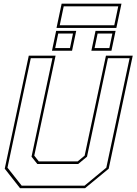

<svg xmlns="http://www.w3.org/2000/svg" viewBox="-20 -994 721 1014"><path d="M86 0 5 -103 132 -700H273.5L161 -172L185 -141.5H390L427 -172L539.5 -700H681L554 -103L429 0ZM94.5 -13.5H426.5L541.5 -108.5L664.5 -686.5H550L439.5 -166.5L393 -128H177L146.5 -166.5L257 -686.5H142.5L19.5 -108.5ZM462.5 -726 484.5 -831H590.5L568.5 -726ZM254.5 -726 276.5 -831H382.5L360.5 -726ZM271.5 -740H349.5L365.5 -817H287.5ZM479.5 -740H557.5L573.5 -817H495.5ZM278.5 -846.5 305.5 -974.5H621.5L594.5 -846.5ZM295.5 -860.5H583.5L604.5 -960.5H316.5Z"/></svg>

Font: Tourney Thin
Style: Italic
Weight: 100
Italic angle: -12°
Designer: Tyler Finck
Foundry: Etcetera Type Co
Version: Version 1.015